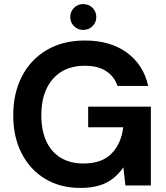

<svg xmlns="http://www.w3.org/2000/svg" viewBox="-20 -911 817 943"><path d="M375 12Q276 12 202 -32.5Q128 -77 86.5 -157.5Q45 -238 45 -345Q45 -453 87.5 -535.5Q130 -618 209 -665Q288 -712 397 -712Q521 -712 602.5 -653Q684 -594 708 -489H557Q542 -535 501.5 -561.5Q461 -588 397 -588Q328 -588 280.5 -558Q233 -528 208 -474Q183 -420 183 -345Q183 -269 208 -216Q233 -163 279.5 -135.5Q326 -108 389 -108Q481 -108 528.5 -157.5Q576 -207 585 -286H413V-387H721V0H596L586 -89Q563 -56 534 -33.5Q505 -11 466 0.5Q427 12 375 12ZM388 -764Q362 -764 343.5 -782.5Q325 -801 325 -827Q325 -854 343.5 -872.5Q362 -891 388 -891Q416 -891 434.5 -872.5Q453 -854 453 -827Q453 -801 434.5 -782.5Q416 -764 388 -764Z"/></svg>

Font: DM Sans 16pt
Style: Bold
Weight: 700
Version: Version 4.004;gftools[0.9.30]